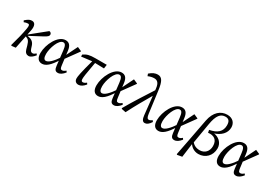

<svg xmlns="http://www.w3.org/2000/svg" viewBox="24 -1762 4181 2973"><g transform="rotate(30 2114.5 -276.0)"><path d="M60 0 71 8 142 0 213 -350C231 -439 207 -488 153 -488C115 -488 90 -475 37 -429L50 -403C80 -414 95 -419 120 -419C146 -419 152 -397 142 -340C125 -244 104 -156 60 0ZM375 13C409 13 447 -15 483 -61L466 -85C448 -68 428 -55 410 -55C387 -55 370 -64 357 -103L340 -155C322 -209 283 -237 227 -247L192 -253L189 -240L426 -366C490 -400 505 -417 505 -442C505 -464 487 -482 464 -483L183 -256L173 -248H168V-234L196 -226C235 -214 258 -193 279 -119L296 -58C310 -10 338 13 375 13Z M614 13C677 13 749 -34 846 -201H852L833 -233C752 -112 691 -56 645 -56C614 -56 596 -87 596 -153C596 -257 660 -441 740 -441C772 -441 791 -414 800 -332L829 -76C836 -12 854 13 898 13C938 13 977 -13 1016 -62L1000 -86C976 -65 956 -55 938 -55C911 -55 902 -67 895 -125L879 -250L876 -272L865 -362C853 -456 814 -488 755 -488C618 -488 513 -272 513 -122C513 -35 549 13 614 13ZM869 -211 1043 -451V-459L970 -491L862 -271L869 -211Z M1086 -387 1274 -410H1300L1485 -405L1495 -475H1292C1187 -475 1144 -462 1086 -423V-387ZM1266 13C1305 13 1346 -11 1385 -60L1369 -84C1347 -66 1326 -55 1307 -55C1286 -55 1277 -68 1277 -98C1277 -131 1279 -164 1330 -445L1279 -436C1202 -158 1194 -94 1194 -61C1194 -15 1222 13 1266 13Z M1616 13C1679 13 1751 -34 1848 -201H1854L1835 -233C1754 -112 1693 -56 1647 -56C1616 -56 1598 -87 1598 -153C1598 -257 1662 -441 1742 -441C1774 -441 1793 -414 1802 -332L1831 -76C1838 -12 1856 13 1900 13C1940 13 1979 -13 2018 -62L2002 -86C1978 -65 1958 -55 1940 -55C1913 -55 1904 -67 1897 -125L1881 -250L1878 -272L1867 -362C1855 -456 1816 -488 1757 -488C1620 -488 1515 -272 1515 -122C1515 -35 1551 13 1616 13ZM1871 -211 2045 -451V-459L1972 -491L1864 -271L1871 -211Z M2039 0 2113 15C2191 -139 2272 -280 2356 -423H2368L2354 -529C2246 -360 2136 -193 2032 -11L2039 0ZM2452 13C2487 13 2520 -9 2556 -65L2540 -88C2518 -73 2500 -63 2483 -63C2458 -63 2444 -83 2436 -144L2385 -531C2365 -684 2331 -740 2256 -740C2212 -740 2167 -722 2115 -676L2129 -638C2170 -656 2206 -663 2238 -663C2291 -663 2328 -632 2338 -539L2346 -470L2347 -462L2387 -90C2394 -27 2411 13 2452 13Z M2696 13C2759 13 2831 -34 2928 -201H2934L2915 -233C2834 -112 2773 -56 2727 -56C2696 -56 2678 -87 2678 -153C2678 -257 2742 -441 2822 -441C2854 -441 2873 -414 2882 -332L2911 -76C2918 -12 2936 13 2980 13C3020 13 3059 -13 3098 -62L3082 -86C3058 -65 3038 -55 3020 -55C2993 -55 2984 -67 2977 -125L2961 -250L2958 -272L2947 -362C2935 -456 2896 -488 2837 -488C2700 -488 2595 -272 2595 -122C2595 -35 2631 13 2696 13ZM2951 -211 3125 -451V-459L3052 -491L2944 -271L2951 -211Z M3135 188 3219 173 3254 -87 3260 -98 3322 -467C3351 -639 3405 -699 3491 -699C3551 -699 3576 -664 3576 -593C3576 -484 3507 -419 3370 -395L3379 -348C3476 -362 3549 -320 3549 -207C3549 -112 3488 -48 3399 -48C3330 -48 3275 -78 3242 -139L3228 -120C3258 -34 3332 13 3410 13C3533 13 3628 -79 3628 -211C3628 -311 3550 -378 3451 -389L3452 -382C3574 -417 3651 -496 3651 -598C3651 -677 3600 -740 3501 -740C3385 -740 3286 -661 3254 -492L3185 -129L3125 180L3135 188Z M3800 13C3863 13 3935 -34 4032 -201H4038L4019 -233C3938 -112 3877 -56 3831 -56C3800 -56 3782 -87 3782 -153C3782 -257 3846 -441 3926 -441C3958 -441 3977 -414 3986 -332L4015 -76C4022 -12 4040 13 4084 13C4124 13 4163 -13 4202 -62L4186 -86C4162 -65 4142 -55 4124 -55C4097 -55 4088 -67 4081 -125L4065 -250L4062 -272L4051 -362C4039 -456 4000 -488 3941 -488C3804 -488 3699 -272 3699 -122C3699 -35 3735 13 3800 13ZM4055 -211 4229 -451V-459L4156 -491L4048 -271L4055 -211Z"/></g></svg>

Font: Source Serif 4 Variable
Style: Italic
Weight: 400
Italic angle: -12°
Designer: Frank Grießhammer
Foundry: Adobe Systems Incorporated
Version: Version 4.004;hotconv 1.0.116;makeotfexe 2.5.65601